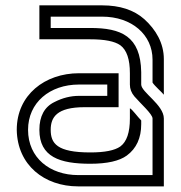

<svg xmlns="http://www.w3.org/2000/svg" viewBox="-20 -853 665 707"><path d="M83.3 -375C83.3 -475 163 -541.7 270.8 -541.7H375V-500H270.8C240.6 -500 210.4 -492.7 180.2 -477.1C143.8 -459.4 125 -425 125 -375C125 -275 200.2 -250 312.5 -250C375 -250 419.8 -260.4 446.9 -280.2C482.3 -306.2 500 -344.8 500 -395.8V-409.4C487.2 -422.2 466.1 -451.6 458.3 -454.2V-416.7C458.3 -365.6 446.9 -331.2 422.9 -313.5C402.1 -299 365.6 -291.7 312.5 -291.7C189.6 -291.7 166.7 -325 166.7 -375C166.7 -421.1 188.7 -458.3 291.7 -458.3H416.7V-583.3H270.8C145.7 -583.3 41.7 -503.9 41.7 -375C43.7 -244.8 143.6 -166.7 267.7 -166.7H583.3V-416.7C583.3 -466.9 500 -513.6 500 -541.7V-587.5C497.8 -719.9 426.1 -750 312.5 -750H166.7V-791.7H356.2C465.1 -791.7 541.7 -725.2 541.7 -633.3V-549C548.8 -537.1 577.1 -512.5 583.3 -504.2V-635.4C583.3 -694.2 553.8 -744 511.5 -782.3C472.9 -816.7 420.8 -833.3 356.2 -833.3H125V-708.3H312.5C365.6 -708.3 402.1 -701 422.9 -686.5C446.9 -668.8 458.3 -634.4 458.3 -583.3V-541.7C458.3 -526 463.5 -511.5 475 -497.9C497.1 -472.2 541.7 -432.9 541.7 -416.7V-208.3H267.7C164.1 -208.3 83.3 -271.5 83.3 -375Z"/></svg>

Font: Sportrop
Style: Regular
Weight: 500
Version: Version 0.9